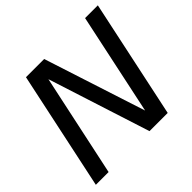

<svg xmlns="http://www.w3.org/2000/svg" viewBox="-162 -845 1022 1022"><g transform="rotate(-45 348.5 -334.0)"><path d="M14 0 156 -668H293L479 -94L601 -668H697L555 0H418L233 -576L110 0Z"/></g></svg>

Font: Atkinson Hyperlegible
Style: Italic
Weight: 400
Italic angle: -12°
Designer: Elliott Scott, Megan Eiswerth, Linus Boman, Theodore Petrosky
Foundry: Braille Institute
Version: Version 1.006; ttfautohint (v1.8.3)